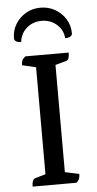

<svg xmlns="http://www.w3.org/2000/svg" viewBox="-59 -909 475 944"><g transform="rotate(-5 178.5 -436.5)"><path d="M63 0Q63 -35 79 -40L131 -55V-583L63 -599Q63 -613 67 -622.5Q71 -632 83 -641H297Q297 -605 281 -601L227 -586V-57L297 -42Q297 -28 293.5 -18.5Q290 -9 279 0ZM178 -873Q138 -873 106 -854.5Q74 -836 54.5 -804.5Q35 -773 35 -734Q35 -724 44.5 -718.5Q54 -713 69 -713Q73 -754 103.5 -781Q134 -808 178 -808Q221 -808 252 -781Q283 -754 286 -713Q302 -713 311.5 -718.5Q321 -724 321 -734Q321 -773 301.5 -804.5Q282 -836 249.5 -854.5Q217 -873 178 -873Z"/></g></svg>

Font: Petrona Medium
Style: Regular
Weight: 500
Designer: Ringo R. Seeber
Foundry: Ringo R. Seeber
Version: Version 2.001; ttfautohint (v1.8.3)